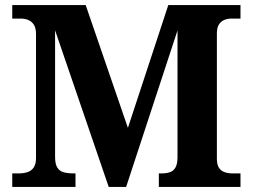

<svg xmlns="http://www.w3.org/2000/svg" viewBox="-20 -734 992 754"><path d="M28.1 0V-53H52.7Q73 -53 88.3 -58.1Q103.6 -63.2 112.5 -76.5Q121.4 -89.9 121.4 -113.1V-600.5Q121.4 -624.1 112.8 -637.2Q104.2 -650.2 90.9 -655.6Q77.6 -661 62 -661H28.1V-714H316.5L482.3 -231.9L640.9 -714H924.4V-661H888.2Q873.7 -661 860.8 -655.7Q847.9 -650.4 839.8 -638Q831.7 -625.6 831.7 -602.9V-110.5Q831.7 -88.8 839.2 -76.2Q846.7 -63.6 861.1 -58.3Q875.4 -53 894 -53H924.4V0H603.8V-53H613.8Q635.2 -53 649 -58.4Q662.7 -63.8 669.7 -77.3Q676.7 -90.8 677.1 -114.9V-614.6L475.4 0H406.9L196.3 -615V-118.1Q196.3 -90 205.1 -75.9Q213.9 -61.9 230.4 -57.4Q246.9 -53 270.1 -53H276.5V0Z"/></svg>

Font: Noto Serif Malayalam
Style: Regular
Weight: 400
Designer: Indian type Foundry, Jelle Bosma, Monotype Design Team
Foundry: Monotype Imaging Inc.
Version: Version 2.103